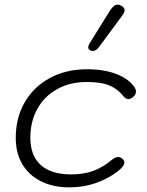

<svg xmlns="http://www.w3.org/2000/svg" viewBox="-20 -799 634 829"><path d="M48 -204Q48 -290 86.5 -357Q125 -424 195 -462Q265 -500 356 -500Q432 -500 486 -478Q540 -456 563 -419Q567 -412 567 -404Q567 -389 552 -378Q542 -371 535 -371Q522 -371 511 -386Q489 -414 453.5 -429.5Q418 -445 355 -445Q282 -445 226.5 -414Q171 -383 141 -328.5Q111 -274 111 -205Q111 -127 156 -86.5Q201 -46 287 -46Q342 -46 383.5 -61.5Q425 -77 462 -108Q477 -121 490 -121Q500 -121 508 -114Q517 -107 517 -97Q517 -86 502 -71Q459 -33 401.5 -11.5Q344 10 278 10Q211 10 158.5 -15.5Q106 -41 77 -89Q48 -137 48 -204ZM361 -595Q361 -602 367 -612L454 -752Q471 -779 488 -779Q496 -779 504 -774Q518 -766 518 -755Q518 -745 508 -732L406 -594Q394 -579 380 -579Q377 -579 371 -581Q361 -585 361 -595Z"/></svg>

Font: Kodchasan Light
Style: Italic
Weight: 300
Italic angle: -10°
Version: Version 1.000; ttfautohint (v1.6)